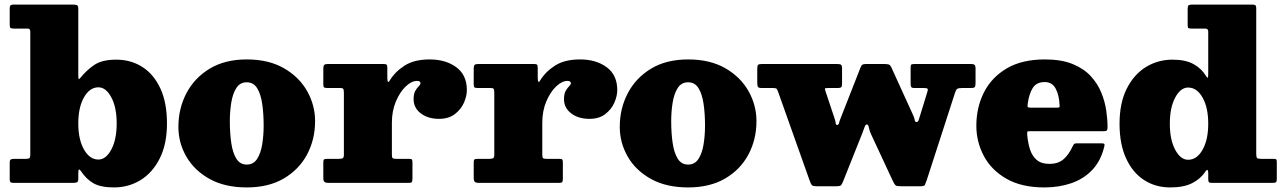

<svg xmlns="http://www.w3.org/2000/svg" viewBox="-20 -800 5628 840"><path d="M40.5 -675Q29 -675 25.8 -678Q22.5 -681 22.5 -692V-764.5Q22.5 -774.5 26.8 -777.2Q31 -780 40.5 -780H298.5Q310.5 -780 316.5 -777.5Q322.5 -775 322.5 -762V-471.5Q322.5 -456 324.2 -454.2Q326 -452.5 330.5 -458Q359 -493.5 393 -516.2Q427 -539 488.5 -539Q553 -539 603.2 -506.8Q653.5 -474.5 682 -412.2Q710.5 -350 710.5 -260Q710.5 -170 679.2 -107.5Q648 -45 595.5 -12.5Q543 20 478.5 20Q421 20 389.2 2Q357.5 -16 334 -51.5Q322.5 -69 322.5 -42V-18Q322.5 -5.5 317.2 -2.8Q312 0 300.5 0H39.5Q29.5 0 26 -3Q22.5 -6 22.5 -17V-89Q22.5 -100 27.5 -102.5Q32.5 -105 42.5 -105H93.5Q106.5 -105 109.5 -109Q112.5 -113 112.5 -126V-661.5Q112.5 -675 101.5 -675ZM322.5 -260Q322.5 -189.5 347.5 -145.8Q372.5 -102 410.5 -102Q443.5 -102 467 -145.8Q490.5 -189.5 490.5 -260Q490.5 -330.5 467 -374.2Q443.5 -418 410.5 -418Q372.5 -418 347.5 -374.2Q322.5 -330.5 322.5 -260Z M760.5 -245Q760.5 -325 795.5 -392Q830.5 -459 897.2 -499.5Q964 -540 1059.5 -540Q1155 -540 1221.8 -501.8Q1288.5 -463.5 1323.5 -401.8Q1358.5 -340 1358.5 -270Q1358.5 -190 1323.5 -124.2Q1288.5 -58.5 1221.8 -19.2Q1155 20 1059.5 20Q964 20 897.2 -17Q830.5 -54 795.5 -114.5Q760.5 -175 760.5 -245ZM985.5 -270Q985.5 -218 991.8 -174.8Q998 -131.5 1014 -105.8Q1030 -80 1059.5 -80Q1089 -80 1105 -105Q1121 -130 1127.2 -169Q1133.5 -208 1133.5 -250Q1133.5 -302 1127.2 -345.2Q1121 -388.5 1105 -414.2Q1089 -440 1059.5 -440Q1030 -440 1014 -415Q998 -390 991.8 -351Q985.5 -312 985.5 -270Z M1484.5 -393.5Q1484.5 -406 1482.2 -410.5Q1480 -415 1467.5 -415H1412.5Q1401.5 -415 1398 -417.5Q1394.5 -420 1394.5 -430.5V-500Q1394.5 -512 1398.5 -516Q1402.5 -520 1413.5 -520H1658.5Q1668.5 -520 1671.5 -517Q1674.5 -514 1674.5 -503.5V-463Q1674.5 -430.5 1684.5 -447Q1708.5 -486.5 1750.5 -513.2Q1792.5 -540 1859.5 -540Q1930 -540 1976.2 -506Q2022.5 -472 2022.5 -406Q2022.5 -380 2009.8 -350.8Q1997 -321.5 1970 -300.8Q1943 -280 1900.5 -280Q1852.5 -280 1821 -304Q1789.5 -328 1789.5 -366Q1789.5 -389.5 1797 -402.5Q1804.5 -415.5 1812 -422.8Q1819.5 -430 1819.5 -436Q1819.5 -446 1804.5 -446Q1780.5 -446 1755 -421.8Q1729.5 -397.5 1712 -356Q1694.5 -314.5 1694.5 -263V-122.5Q1694.5 -110.5 1698.2 -107.8Q1702 -105 1714.5 -105H1770.5Q1780 -105 1782.2 -101.8Q1784.5 -98.5 1784.5 -88.5V-20Q1784.5 -8.5 1782.2 -4.2Q1780 0 1768.5 0H1416.5Q1404 0 1399.2 -4.5Q1394.5 -9 1394.5 -21.5V-90Q1394.5 -101 1398.5 -103Q1402.5 -105 1413.5 -105H1461Q1474 -105 1479.2 -107.8Q1484.5 -110.5 1484.5 -123Z M2142.5 -393.5Q2142.5 -406 2140.2 -410.5Q2138 -415 2125.5 -415H2070.5Q2059.5 -415 2056 -417.5Q2052.5 -420 2052.5 -430.5V-500Q2052.5 -512 2056.5 -516Q2060.5 -520 2071.5 -520H2316.5Q2326.5 -520 2329.5 -517Q2332.5 -514 2332.5 -503.5V-463Q2332.5 -430.5 2342.5 -447Q2366.5 -486.5 2408.5 -513.2Q2450.5 -540 2517.5 -540Q2588 -540 2634.2 -506Q2680.5 -472 2680.5 -406Q2680.5 -380 2667.8 -350.8Q2655 -321.5 2628 -300.8Q2601 -280 2558.5 -280Q2510.5 -280 2479 -304Q2447.5 -328 2447.5 -366Q2447.5 -389.5 2455 -402.5Q2462.5 -415.5 2470 -422.8Q2477.5 -430 2477.5 -436Q2477.5 -446 2462.5 -446Q2438.5 -446 2413 -421.8Q2387.5 -397.5 2370 -356Q2352.5 -314.5 2352.5 -263V-122.5Q2352.5 -110.5 2356.2 -107.8Q2360 -105 2372.5 -105H2428.5Q2438 -105 2440.2 -101.8Q2442.5 -98.5 2442.5 -88.5V-20Q2442.5 -8.5 2440.2 -4.2Q2438 0 2426.5 0H2074.5Q2062 0 2057.2 -4.5Q2052.5 -9 2052.5 -21.5V-90Q2052.5 -101 2056.5 -103Q2060.5 -105 2071.5 -105H2119Q2132 -105 2137.2 -107.8Q2142.5 -110.5 2142.5 -123Z M2691.5 -245Q2691.5 -325 2726.5 -392Q2761.5 -459 2828.2 -499.5Q2895 -540 2990.5 -540Q3086 -540 3152.8 -501.8Q3219.5 -463.5 3254.5 -401.8Q3289.5 -340 3289.5 -270Q3289.5 -190 3254.5 -124.2Q3219.5 -58.5 3152.8 -19.2Q3086 20 2990.5 20Q2895 20 2828.2 -17Q2761.5 -54 2726.5 -114.5Q2691.5 -175 2691.5 -245ZM2916.5 -270Q2916.5 -218 2922.8 -174.8Q2929 -131.5 2945 -105.8Q2961 -80 2990.5 -80Q3020 -80 3036 -105Q3052 -130 3058.2 -169Q3064.5 -208 3064.5 -250Q3064.5 -302 3058.2 -345.2Q3052 -388.5 3036 -414.2Q3020 -440 2990.5 -440Q2961 -440 2945 -415Q2929 -390 2922.8 -351Q2916.5 -312 2916.5 -270Z M3658 -283.5 3745.5 -506.5Q3748.5 -514.5 3753.2 -517.2Q3758 -520 3769 -520H3846Q3862 -520 3868.5 -517.8Q3875 -515.5 3880 -504.5L3972.5 -301.5Q3980.5 -284.5 3982 -275.2Q3983.5 -266 3989.5 -266Q3996.5 -266 3999.2 -274.8Q4002 -283.5 4007.5 -301.5L4037 -397.5Q4041 -409.5 4037.5 -412.2Q4034 -415 4020 -415H3980Q3969 -415 3966.5 -419.5Q3964 -424 3964 -433.5V-506.5Q3964 -516.5 3968 -518.2Q3972 -520 3982 -520H4229Q4239 -520 4243.5 -516.2Q4248 -512.5 4248 -501V-438.5Q4248 -424.5 4245.2 -419.8Q4242.5 -415 4228 -415H4191Q4174.5 -415 4168.8 -411.8Q4163 -408.5 4159 -396.5L4034 -10.5Q4029 4 4026.2 9.5Q4023.5 15 4003 15H3925Q3903 15 3898.2 11Q3893.5 7 3886.5 -7.5L3791.5 -211.5Q3783.5 -229 3781.2 -242.2Q3779 -255.5 3772 -255.5Q3766.5 -255.5 3762.2 -243Q3758 -230.5 3752 -215.5L3669 -7.5Q3663.5 6.5 3659.2 10.8Q3655 15 3634 15H3558Q3536 15 3531.8 10Q3527.5 5 3522 -10.5L3384.5 -397.5Q3380.5 -409 3377.2 -412Q3374 -415 3358 -415H3311Q3298 -415 3295.5 -420.8Q3293 -426.5 3293 -438.5V-499.5Q3293 -513.5 3297.2 -516.8Q3301.5 -520 3314 -520H3642Q3655 -520 3659.5 -516.8Q3664 -513.5 3664 -499.5V-437.5Q3664 -423.5 3661 -419.2Q3658 -415 3644 -415H3604Q3589.5 -415 3589 -412.5Q3588.5 -410 3592 -399.5L3631 -282.5Q3636 -268 3636.2 -260.8Q3636.5 -253.5 3642.5 -253.5Q3649 -253.5 3650.5 -261Q3652 -268.5 3658 -283.5Z M4251.5 -250Q4251.5 -330 4284.8 -395.8Q4318 -461.5 4384.5 -500.8Q4451 -540 4551.5 -540Q4623.5 -540 4672.5 -520Q4721.5 -500 4751.8 -467.2Q4782 -434.5 4798 -395.2Q4814 -356 4819.8 -316.8Q4825.5 -277.5 4825.5 -245Q4825.5 -233.5 4822.8 -229.8Q4820 -226 4808.5 -226H4485.5Q4475 -226 4474.2 -223.2Q4473.5 -220.5 4474 -211Q4477 -175.5 4486.2 -146.5Q4495.5 -117.5 4515.8 -100.2Q4536 -83 4571.5 -83Q4608.5 -83 4632 -102.5Q4655.5 -122 4673.5 -161Q4676 -166.5 4679.2 -169.8Q4682.5 -173 4691.5 -173H4797.5Q4808 -173 4810.8 -170.8Q4813.5 -168.5 4811.5 -160Q4796.5 -96.5 4758.8 -56.8Q4721 -17 4667 1.5Q4613 20 4549.5 20Q4449 20 4382.8 -18.2Q4316.5 -56.5 4284 -118.2Q4251.5 -180 4251.5 -250ZM4489.5 -329H4602.5Q4613 -329 4614.8 -330.8Q4616.5 -332.5 4615.5 -342.5Q4613.5 -384 4598.5 -412.5Q4583.5 -441 4550.5 -441Q4514.5 -441 4498.2 -415Q4482 -389 4476.5 -347.5Q4475 -336.5 4475.8 -332.8Q4476.5 -329 4489.5 -329Z M4878 -259Q4878 -349 4909.2 -411.5Q4940.5 -474 4993 -506.5Q5045.5 -539 5110 -539Q5166 -539 5201.2 -519.8Q5236.5 -500.5 5256.5 -467.5Q5263.5 -456.5 5264.8 -461.2Q5266 -466 5266 -486.5V-662Q5266 -675 5252.5 -675H5193.5Q5182 -675 5179 -677.2Q5176 -679.5 5176 -691V-761Q5176 -774 5180.2 -777Q5184.5 -780 5198 -780H5458.5Q5468 -780 5472 -777.2Q5476 -774.5 5476 -764.5V-127.5Q5476 -113 5479.5 -109Q5483 -105 5497 -105H5554.5Q5563 -105 5564.5 -101.2Q5566 -97.5 5566 -89V-17.5Q5566 -6 5562.5 -3Q5559 0 5547 0H5281.5Q5271 0 5268.5 -3.5Q5266 -7 5266 -18V-43.5Q5266 -52.5 5263.2 -56Q5260.5 -59.5 5253.5 -49Q5232 -17 5195.2 1.5Q5158.5 20 5100 20Q5035.5 20 4985.5 -12.2Q4935.5 -44.5 4906.8 -106.8Q4878 -169 4878 -259ZM5098 -259Q5098 -188.5 5121.5 -144.8Q5145 -101 5178 -101Q5216.5 -101 5241.2 -144.8Q5266 -188.5 5266 -259Q5266 -329.5 5241.2 -373.2Q5216.5 -417 5178 -417Q5145 -417 5121.5 -373.2Q5098 -329.5 5098 -259Z"/></svg>

Font: Besley* Fatface
Style: Regular
Weight: 900
Designer: Owen Earl
Foundry: indestructible type*
Version: Version 3.000; ttfautohint (v1.8.3)